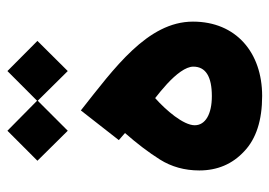

<svg xmlns="http://www.w3.org/2000/svg" viewBox="-127 -620 745 531"><g transform="rotate(-90 245.5 -354.5)"><path d="M143.1 -381.3C114.3 -348.6 89.8 -316.4 69.8 -284.7C49.8 -252.9 39.6 -216.3 39.6 -175.8C39.6 -126 57.1 -84.5 92.3 -51.8C127 -18.6 178.2 -2 245.6 -2C365.7 -2 451.2 -74.2 451.2 -193.4C451.2 -318.8 322.3 -411.1 205.6 -503.4L123.5 -398.4ZM326.7 -192.4C326.7 -158.2 299.3 -141.1 245.1 -141.1C195.8 -141.1 164.6 -158.7 164.6 -188.5C164.6 -219.7 206.1 -268.1 239.7 -297.9C252 -288.6 265.1 -277.3 278.8 -265.1C305.7 -240.2 326.7 -213.4 326.7 -192.4ZM66.4 -623.5 149.4 -539.6 232.4 -622.6 314.5 -539.6 397.9 -623.5 314.5 -706.5 232.4 -624.5 149.4 -706.5Z"/></g></svg>

Font: Vazirmatn ExtraBold
Style: Regular
Weight: 800
Designer: Saber Rastikerdar
Foundry: Saber Rastikerdar
Version: Version 33.003